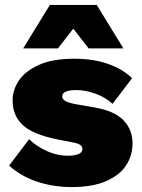

<svg xmlns="http://www.w3.org/2000/svg" viewBox="-20 -748 576 778"><path d="M270 10Q196 10 130 -12Q64 -34 17 -77L98 -184Q125 -157 167.5 -137Q210 -117 257 -117Q281 -117 297.5 -123.5Q314 -130 314 -144Q314 -154 305.5 -160.5Q297 -167 270 -172L218 -182Q115 -202 73 -240.5Q31 -279 31 -342Q31 -383 56.5 -421.5Q82 -460 137.5 -485Q193 -510 281 -510Q358 -510 418 -489Q478 -468 515 -431L436 -327Q409 -353 368 -368Q327 -383 290 -383Q232 -383 232 -357Q232 -347 243.5 -339.5Q255 -332 286 -326L366 -312Q445 -298 481 -260Q517 -222 517 -167Q517 -118 491 -78Q465 -38 410 -14Q355 10 270 10ZM480 -552H339L277 -632L215 -552H74L182 -728H372Z"/></svg>

Font: Work Sans ExtraBold
Style: Regular
Weight: 800
Designer: Wei Huang
Foundry: Wei Huang
Version: Version 2.012; ttfautohint (v1.8.3)